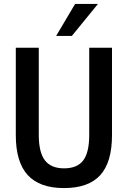

<svg xmlns="http://www.w3.org/2000/svg" viewBox="-20 -948 651 978"><path d="M306 10Q182 10 121.2 -56.2Q60.5 -122.5 60.5 -259.5V-705H177.5V-261Q177.5 -172 208.8 -131.2Q240 -90.5 306.5 -90.5Q373.5 -90.5 404 -131Q434.5 -171.5 434.5 -261V-705H550.5V-259.5Q550.5 -122 490.8 -56Q431 10 306 10ZM266 -765 362.5 -928H479L346 -765Z"/></svg>

Font: Nunito Sans 12pt ExtraLight Condensed
Style: Regular
Weight: 200
Width: 3
Version: Version 3.101;gftools[0.9.27]